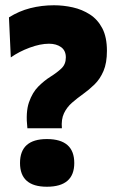

<svg xmlns="http://www.w3.org/2000/svg" viewBox="-20 -696 436 729"><path d="M84 -209Q77 -270 90 -307.5Q103 -345 125.5 -367.5Q148 -390 172 -405Q196 -420 213 -436Q230 -452 230 -478Q230 -504 212 -517Q194 -530 166 -530Q133 -530 92.5 -515Q52 -500 21 -478L14 -630Q52 -654 95 -665Q138 -676 185 -676Q221 -676 256.5 -668Q292 -660 321.5 -641Q351 -622 368.5 -588.5Q386 -555 386 -503Q386 -457 373 -426.5Q360 -396 339 -375.5Q318 -355 295.5 -339Q273 -323 253.5 -306Q234 -289 223 -266Q212 -243 215 -209ZM158 13Q56 13 56 -77Q56 -168 158 -168Q262 -168 262 -77Q262 13 158 13Z"/></svg>

Font: Bricolage Grotesque 48pt ExtraBold
Style: Regular
Weight: 800
Designer: Mathieu Triay
Foundry: Atelier Triay
Version: Version 1.000; ttfautohint (v1.8.4.7-5d5b);gftools[0.9.32]